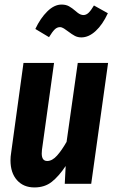

<svg xmlns="http://www.w3.org/2000/svg" viewBox="-20 -806 506 842"><path d="M26 -103Q26 -119 29 -137L83 -530H217L164 -149Q163 -143 163 -133Q163 -100 187 -100Q209 -100 230 -123.5Q251 -147 272 -184L321 -530H454L380 0H264L268 -78Q238 -33 207 -8.5Q176 16 131 16Q83 16 54.5 -16Q26 -48 26 -103ZM279 -668Q270 -675 260.5 -681Q251 -687 243 -687Q230 -687 219.5 -676.5Q209 -666 195 -643L135 -679Q157 -726 187.5 -756Q218 -786 250 -786Q269 -786 282.5 -778.5Q296 -771 311 -758Q313 -756 320 -750.5Q327 -745 333.5 -742.5Q340 -740 346 -740Q358 -740 368.5 -750Q379 -760 392 -782L453 -748Q430 -698 399.5 -670Q369 -642 337 -642Q321 -642 308.5 -648.5Q296 -655 279 -668Z"/></svg>

Font: Fira Sans Extra Condensed SemiBold
Style: Italic
Weight: 600
Width: 3
Italic angle: -8°
Designer: Carrois Corporate & Edenspiekermann AG
Foundry: Carrois Corporate GbR & Edenspiekermann AG
Version: Version 4.203